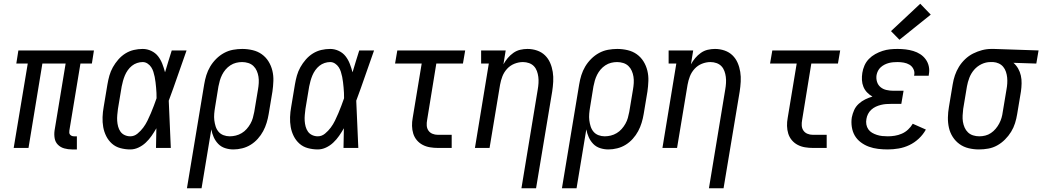

<svg xmlns="http://www.w3.org/2000/svg" viewBox="-20 -789 5559 1024"><path d="M364 8Q343 8 323 2.5Q303 -3 289 -17Q275 -31 271.5 -51.5Q268 -72 271 -93L330 -450H206L132 0H53L128 -450H67L78 -520H481L470 -450H409L350 -93Q349 -87 349.5 -81Q350 -75 354 -70.5Q358 -66 363.5 -64Q369 -62 375 -62H390V8Z M675 8Q648 8 622 1Q596 -6 577 -23Q558 -40 546.5 -63Q535 -86 530.5 -111.5Q526 -137 527 -164.5Q528 -192 533 -219L553 -339Q557 -363 563.5 -386Q570 -409 582 -430.5Q594 -452 611 -471.5Q628 -491 649 -504Q670 -517 693.5 -522.5Q717 -528 741 -528Q765 -528 787 -517.5Q809 -507 823 -489Q837 -471 845.5 -449Q854 -427 860 -404L861 -406Q869 -434 878 -462.5Q887 -491 896 -520H975Q951 -453 928 -386Q905 -319 880 -252Q883 -189 885.5 -126Q888 -63 891 0H812Q813 -26 813 -52.5Q813 -79 814 -105Q802 -84 788.5 -64.5Q775 -45 757.5 -28.5Q740 -12 718.5 -2Q697 8 675 8ZM675 -62Q696 -62 713.5 -76.5Q731 -91 744 -108.5Q757 -126 766.5 -145.5Q776 -165 784.5 -185Q793 -205 800.5 -225Q808 -245 815 -265Q815 -279 814.5 -293.5Q814 -308 812.5 -322Q811 -336 809.5 -350.5Q808 -365 805 -379Q802 -393 798 -406Q794 -419 786.5 -430.5Q779 -442 767 -450Q755 -458 741 -458Q726 -458 711 -453Q696 -448 683.5 -438Q671 -428 661.5 -414.5Q652 -401 646 -386.5Q640 -372 636 -357.5Q632 -343 629 -328L609 -208Q607 -192 605.5 -176Q604 -160 605 -144.5Q606 -129 610 -114Q614 -99 622.5 -87Q631 -75 645 -68.5Q659 -62 675 -62Z M977 215 1069 -339Q1073 -364 1080.5 -388Q1088 -412 1101 -434Q1114 -456 1133 -475Q1152 -494 1175 -506.5Q1198 -519 1223 -523.5Q1248 -528 1272 -528Q1300 -528 1327.5 -521.5Q1355 -515 1376.5 -499.5Q1398 -484 1412 -461.5Q1426 -439 1432.5 -412.5Q1439 -386 1438 -357.5Q1437 -329 1433 -301L1413 -181Q1409 -157 1402 -134Q1395 -111 1383.5 -89.5Q1372 -68 1355 -49Q1338 -30 1317 -17Q1296 -4 1272 2Q1248 8 1225 8Q1202 8 1180.5 1Q1159 -6 1144 -21.5Q1129 -37 1120 -57Q1111 -77 1107 -99L1055 215ZM1205 -62Q1221 -62 1237.5 -66Q1254 -70 1269 -79Q1284 -88 1295.5 -101Q1307 -114 1315.5 -129Q1324 -144 1328.5 -160Q1333 -176 1336 -192L1356 -312Q1359 -329 1360 -346.5Q1361 -364 1358.5 -380Q1356 -396 1349.5 -411Q1343 -426 1331.5 -437Q1320 -448 1304 -453Q1288 -458 1271 -458Q1255 -458 1239 -454Q1223 -450 1208.5 -440.5Q1194 -431 1183 -418Q1172 -405 1164.5 -390Q1157 -375 1152.5 -359.5Q1148 -344 1145 -328L1127 -217Q1124 -200 1122.5 -182Q1121 -164 1123 -147.5Q1125 -131 1130 -115Q1135 -99 1145.5 -86.5Q1156 -74 1172 -68Q1188 -62 1205 -62Z M1675 8Q1648 8 1622 1Q1596 -6 1577 -23Q1558 -40 1546.5 -63Q1535 -86 1530.5 -111.5Q1526 -137 1527 -164.5Q1528 -192 1533 -219L1553 -339Q1557 -363 1563.5 -386Q1570 -409 1582 -430.5Q1594 -452 1611 -471.5Q1628 -491 1649 -504Q1670 -517 1693.5 -522.5Q1717 -528 1741 -528Q1765 -528 1787 -517.5Q1809 -507 1823 -489Q1837 -471 1845.5 -449Q1854 -427 1860 -404L1861 -406Q1869 -434 1878 -462.5Q1887 -491 1896 -520H1975Q1951 -453 1928 -386Q1905 -319 1880 -252Q1883 -189 1885.5 -126Q1888 -63 1891 0H1812Q1813 -26 1813 -52.5Q1813 -79 1814 -105Q1802 -84 1788.5 -64.5Q1775 -45 1757.5 -28.5Q1740 -12 1718.5 -2Q1697 8 1675 8ZM1675 -62Q1696 -62 1713.5 -76.5Q1731 -91 1744 -108.5Q1757 -126 1766.5 -145.5Q1776 -165 1784.5 -185Q1793 -205 1800.5 -225Q1808 -245 1815 -265Q1815 -279 1814.5 -293.5Q1814 -308 1812.5 -322Q1811 -336 1809.5 -350.5Q1808 -365 1805 -379Q1802 -393 1798 -406Q1794 -419 1786.5 -430.5Q1779 -442 1767 -450Q1755 -458 1741 -458Q1726 -458 1711 -453Q1696 -448 1683.5 -438Q1671 -428 1661.5 -414.5Q1652 -401 1646 -386.5Q1640 -372 1636 -357.5Q1632 -343 1629 -328L1609 -208Q1607 -192 1605.5 -176Q1604 -160 1605 -144.5Q1606 -129 1610 -114Q1614 -99 1622.5 -87Q1631 -75 1645 -68.5Q1659 -62 1675 -62Z M2315 0Q2294 0 2273 -3.5Q2252 -7 2234 -16.5Q2216 -26 2203 -41.5Q2190 -57 2184 -76.5Q2178 -96 2177.5 -117.5Q2177 -139 2181 -160L2229 -450H2087L2099 -520H2461L2449 -450H2307L2258 -149Q2255 -134 2256 -119Q2257 -104 2265 -92.5Q2273 -81 2286.5 -75.5Q2300 -70 2315 -70H2389V0Z M2761 215 2848 -312Q2851 -329 2852 -346Q2853 -363 2851 -379Q2849 -395 2843.5 -410Q2838 -425 2827.5 -436Q2817 -447 2801.5 -452.5Q2786 -458 2769 -458Q2746 -458 2723.5 -449Q2701 -440 2684.5 -422Q2668 -404 2659.5 -382Q2651 -360 2647 -337L2591 0H2513L2587 -450H2546V-520H2677L2665 -446Q2675 -464 2688 -479.5Q2701 -495 2718 -507Q2735 -519 2754.5 -523.5Q2774 -528 2793 -528Q2820 -528 2844.5 -519.5Q2869 -511 2886.5 -494Q2904 -477 2914 -454Q2924 -431 2928 -405.5Q2932 -380 2930.5 -353.5Q2929 -327 2925 -301L2839 215Z M2977 215 3069 -339Q3073 -364 3080.5 -388Q3088 -412 3101 -434Q3114 -456 3133 -475Q3152 -494 3175 -506.5Q3198 -519 3223 -523.5Q3248 -528 3272 -528Q3300 -528 3327.5 -521.5Q3355 -515 3376.5 -499.5Q3398 -484 3412 -461.5Q3426 -439 3432.5 -412.5Q3439 -386 3438 -357.5Q3437 -329 3433 -301L3413 -181Q3409 -157 3402 -134Q3395 -111 3383.5 -89.5Q3372 -68 3355 -49Q3338 -30 3317 -17Q3296 -4 3272 2Q3248 8 3225 8Q3202 8 3180.5 1Q3159 -6 3144 -21.5Q3129 -37 3120 -57Q3111 -77 3107 -99L3055 215ZM3205 -62Q3221 -62 3237.5 -66Q3254 -70 3269 -79Q3284 -88 3295.5 -101Q3307 -114 3315.5 -129Q3324 -144 3328.5 -160Q3333 -176 3336 -192L3356 -312Q3359 -329 3360 -346.5Q3361 -364 3358.5 -380Q3356 -396 3349.5 -411Q3343 -426 3331.5 -437Q3320 -448 3304 -453Q3288 -458 3271 -458Q3255 -458 3239 -454Q3223 -450 3208.5 -440.5Q3194 -431 3183 -418Q3172 -405 3164.5 -390Q3157 -375 3152.5 -359.5Q3148 -344 3145 -328L3127 -217Q3124 -200 3122.5 -182Q3121 -164 3123 -147.5Q3125 -131 3130 -115Q3135 -99 3145.5 -86.5Q3156 -74 3172 -68Q3188 -62 3205 -62Z M3761 215 3848 -312Q3851 -329 3852 -346Q3853 -363 3851 -379Q3849 -395 3843.5 -410Q3838 -425 3827.5 -436Q3817 -447 3801.5 -452.5Q3786 -458 3769 -458Q3746 -458 3723.5 -449Q3701 -440 3684.5 -422Q3668 -404 3659.5 -382Q3651 -360 3647 -337L3591 0H3513L3587 -450H3546V-520H3677L3665 -446Q3675 -464 3688 -479.5Q3701 -495 3718 -507Q3735 -519 3754.5 -523.5Q3774 -528 3793 -528Q3820 -528 3844.5 -519.5Q3869 -511 3886.5 -494Q3904 -477 3914 -454Q3924 -431 3928 -405.5Q3932 -380 3930.5 -353.5Q3929 -327 3925 -301L3839 215Z M4315 0Q4294 0 4273 -3.5Q4252 -7 4234 -16.5Q4216 -26 4203 -41.5Q4190 -57 4184 -76.5Q4178 -96 4177.5 -117.5Q4177 -139 4181 -160L4229 -450H4087L4099 -520H4461L4449 -450H4307L4258 -149Q4255 -134 4256 -119Q4257 -104 4265 -92.5Q4273 -81 4286.5 -75.5Q4300 -70 4315 -70H4389V0Z M4715 8Q4689 8 4663.5 5Q4638 2 4614.5 -6.5Q4591 -15 4571 -30Q4551 -45 4539 -65.5Q4527 -86 4523 -112Q4519 -138 4523 -163Q4527 -183 4535.5 -202Q4544 -221 4560 -235.5Q4576 -250 4594.5 -259Q4613 -268 4633 -274Q4617 -283 4604.5 -296Q4592 -309 4585 -326Q4578 -343 4577 -362Q4576 -381 4579 -400Q4582 -420 4590.5 -439.5Q4599 -459 4614 -474.5Q4629 -490 4648 -500.5Q4667 -511 4687 -517.5Q4707 -524 4727 -526Q4747 -528 4767 -528Q4789 -528 4810 -525.5Q4831 -523 4851 -517Q4871 -511 4888 -500Q4905 -489 4917 -472.5Q4929 -456 4933.5 -435.5Q4938 -415 4934 -393Q4934 -391 4933.5 -389Q4933 -387 4933 -385H4855Q4855 -386 4855.5 -387Q4856 -388 4856 -390Q4859 -406 4851.5 -421Q4844 -436 4830.5 -444Q4817 -452 4800.5 -455Q4784 -458 4767 -458Q4755 -458 4743.5 -457Q4732 -456 4720.5 -453Q4709 -450 4698 -444.5Q4687 -439 4677.5 -430.5Q4668 -422 4662.5 -411Q4657 -400 4655 -389Q4652 -370 4657.5 -352.5Q4663 -335 4676.5 -324Q4690 -313 4708 -309Q4726 -305 4744 -305H4799L4787 -235H4733Q4719 -235 4705.5 -234Q4692 -233 4678 -229.5Q4664 -226 4651 -220Q4638 -214 4627 -204Q4616 -194 4609.5 -181Q4603 -168 4601 -155Q4598 -140 4600.5 -125.5Q4603 -111 4611 -99.5Q4619 -88 4631 -81Q4643 -74 4657 -69.5Q4671 -65 4685.5 -63.5Q4700 -62 4715 -62Q4733 -62 4752 -65Q4771 -68 4789.5 -76Q4808 -84 4823 -98Q4838 -112 4848 -129L4918 -98Q4903 -71 4880 -49.5Q4857 -28 4829.5 -15Q4802 -2 4772.5 3Q4743 8 4715 8ZM4777 -577 4732 -623 4888 -769 4944 -711Z M5201 8Q5173 8 5146 1.5Q5119 -5 5097.5 -20.5Q5076 -36 5061.5 -58.5Q5047 -81 5041 -107.5Q5035 -134 5035.5 -162.5Q5036 -191 5041 -219L5061 -339Q5065 -364 5073 -387.5Q5081 -411 5094.5 -433Q5108 -455 5127.5 -473.5Q5147 -492 5170 -503.5Q5193 -515 5217.5 -521.5Q5242 -528 5267 -528Q5270 -528 5273.5 -528Q5277 -528 5281 -528L5519 -520L5507 -450L5385 -454Q5400 -441 5410 -423.5Q5420 -406 5424.5 -386Q5429 -366 5428.5 -344Q5428 -322 5425 -301L5405 -181Q5401 -156 5393.5 -132Q5386 -108 5372.5 -86Q5359 -64 5340 -45Q5321 -26 5298.5 -13.5Q5276 -1 5251 3.5Q5226 8 5201 8ZM5203 -62Q5219 -62 5235 -66Q5251 -70 5265 -79.5Q5279 -89 5290 -102Q5301 -115 5309 -130Q5317 -145 5321.5 -160.5Q5326 -176 5328 -192L5348 -312Q5351 -328 5352 -344Q5353 -360 5351.5 -375.5Q5350 -391 5345 -406Q5340 -421 5330.5 -432.5Q5321 -444 5307 -450.5Q5293 -457 5277 -458H5270Q5268 -458 5266 -458Q5264 -458 5262 -458Q5238 -458 5215 -447Q5192 -436 5175.5 -417Q5159 -398 5150 -374.5Q5141 -351 5137 -328L5117 -208Q5115 -191 5114 -173.5Q5113 -156 5115.5 -140Q5118 -124 5124.5 -109Q5131 -94 5142.5 -83Q5154 -72 5170 -67Q5186 -62 5203 -62Z"/></svg>

Font: Iosevka Gothic
Style: Italic
Weight: 400
Italic angle: -9°
Monospace: yes
Designer: Belleve Invis
Foundry: Belleve Invis
Version: Version 15.5.1; ttfautohint (v1.8.4)